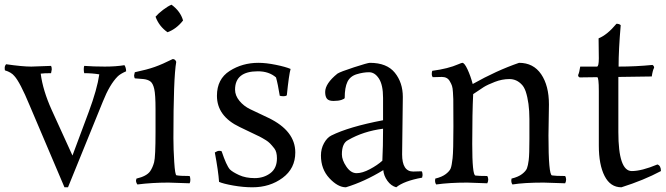

<svg xmlns="http://www.w3.org/2000/svg" viewBox="-41 -776 2829 816"><path d="M92 -493 176 -496Q179 -491 179 -481L176 -465Q145 -465 132 -463Q141 -392 179 -308L267 -115L336 -300Q372 -397 381 -460Q351 -465 317 -465Q315 -472 315 -481.5Q315 -491 317 -496Q357 -493 404.5 -493Q452 -493 488 -499Q495 -488 495 -473Q470 -462 459 -451Q425 -417 396 -344L248 20H233L85 -328Q44 -427 20 -453Q7 -469 -20 -477Q-21 -480 -21 -488Q-21 -496 -15 -503Q54 -493 92 -493Z M765 3 675 0Q605 0 543 8Q537 0 537 -9L539 -17Q582 -27 597 -48Q608 -64 614 -86.5Q620 -109 620 -216V-312Q620 -374 614.5 -398Q609 -422 598 -430Q587 -438 569 -440L532 -443Q529 -447 529 -456L532 -469Q584 -480 616.5 -491.5Q649 -503 693 -525Q704 -525 708 -513Q696 -445 696 -189Q696 -143 699.5 -87.5Q703 -32 709 -31Q724 -28 765 -28Q768 -21 768 -12Q768 -3 765 3ZM671 -639Q635 -664 620 -705Q632 -719 652.5 -734.5Q673 -750 688 -756Q726 -728 737 -689Q709 -653 671 -639Z M1132 -447Q1102 -473 1055 -473Q958 -473 958 -395Q958 -370 976.5 -347.5Q995 -325 1022 -312L1100 -275Q1214 -220 1214 -128Q1214 -60 1160 -20Q1106 20 1032 20Q993 20 950.5 12.5Q908 5 890 -3Q887 -48 872 -128Q883 -135 890.5 -135Q898 -135 901 -133Q921 -73 936 -56Q947 -45 975 -32Q1003 -19 1041.5 -19Q1080 -19 1108 -40Q1136 -61 1136 -103Q1136 -131 1125 -145Q1114 -159 1106.5 -166.5Q1099 -174 1089.5 -180Q1080 -186 1073.5 -189.5Q1067 -193 1060.5 -196.5Q1054 -200 1053 -200L978 -236Q881 -282 881 -369Q881 -440 935 -474.5Q989 -509 1057 -509Q1090 -509 1131.5 -500.5Q1173 -492 1194 -483Q1187 -459 1178 -371Q1173 -367 1164.5 -367Q1156 -367 1148 -369Q1140 -419 1132 -447Z M1671 -364 1668 -120Q1668 -47 1715 -47L1751 -48Q1755 -43 1755 -32L1753 -21Q1676 -7 1643 20Q1621 14 1605.5 -7.5Q1590 -29 1588 -53Q1508 -4 1429 20Q1395 20 1359 -18.5Q1323 -57 1323 -115Q1323 -144 1336 -167.5Q1349 -191 1367 -200Q1441 -237 1587 -265V-360Q1587 -415 1569.5 -442Q1552 -469 1527.5 -469Q1503 -469 1475 -460.5Q1447 -452 1435.5 -428Q1424 -404 1424 -360Q1424 -356 1410.5 -351.5Q1397 -347 1376.5 -347Q1356 -347 1348.5 -356.5Q1341 -366 1341 -385Q1341 -421 1393 -463Q1405 -471 1463.5 -490Q1522 -509 1531 -509Q1603 -509 1637 -467Q1671 -425 1671 -364ZM1584 -93Q1587 -152 1587 -229Q1503 -218 1439 -181Q1412 -168 1412 -120Q1412 -96 1431 -68Q1450 -40 1474.5 -40Q1499 -40 1531 -57Q1563 -74 1584 -93Z M1837 -449 1798 -448Q1794 -453 1794 -461Q1794 -469 1796 -475Q1864 -484 1907 -503Q1921 -509 1924 -509Q1933 -509 1946 -481Q1959 -453 1968 -419Q2069 -476 2165 -509Q2226 -509 2259 -460.5Q2292 -412 2292 -332L2290 -200Q2290 -33 2305 -30.5Q2320 -28 2361 -28Q2365 -21 2365 -13Q2365 -5 2361 3L2269 0Q2186 0 2137 8Q2132 2 2132 -9L2133 -17Q2162 -24 2178 -36.5Q2194 -49 2198.5 -60.5Q2203 -72 2206 -95.5Q2209 -119 2209 -187V-270Q2209 -340 2193 -388Q2186 -407 2177 -416Q2155 -440 2124 -440Q2093 -440 2062 -428Q2031 -416 2015 -406Q1999 -396 1970 -376Q1966 -297 1966 -164.5Q1966 -32 1979.5 -30Q1993 -28 2030 -28Q2034 -21 2034 -13Q2034 -5 2030 3L1945 0Q1869 0 1813 8Q1808 2 1808 -9L1809 -17Q1838 -24 1854 -36.5Q1870 -49 1874.5 -60.5Q1879 -72 1882.5 -103.5Q1886 -135 1886 -239Q1886 -343 1885.5 -354.5Q1885 -366 1884 -384Q1883 -402 1880 -411Q1877 -420 1871 -430Q1861 -449 1837 -449Z M2587 -215Q2587 -49 2644 -49Q2686 -49 2753 -77Q2768 -72 2768 -49Q2695 -10 2600 20Q2553 20 2528.5 -28Q2504 -76 2504 -157V-389Q2504 -448 2497 -448L2423 -447Q2416 -449 2416 -457Q2421 -467 2425 -493H2496Q2504 -493 2504 -528L2503 -613Q2540 -628 2579 -675Q2591 -675 2597 -669Q2588 -564 2588 -493Q2661 -493 2732 -500Q2739 -496 2739 -488Q2733 -478 2729 -451L2587 -449Z"/></svg>

Font: Rosarivo
Style: Regular
Weight: 400
Designer: Pablo Ugerman
Foundry: Pablo Ugerman
Version: Version 1.003